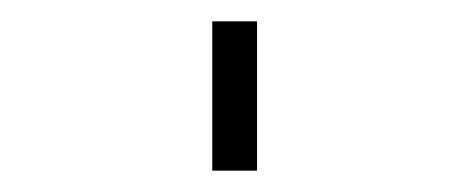

<svg xmlns="http://www.w3.org/2000/svg" viewBox="-20 60 440 180"><path d="M179 220V80H221V220Z"/></svg>

Font: Iosevka Aile Extralight
Style: Regular
Weight: 200
Designer: Belleve Invis
Foundry: Belleve Invis
Version: Version 31.1.0; ttfautohint (v1.8.4)